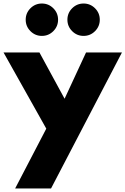

<svg xmlns="http://www.w3.org/2000/svg" viewBox="-40 -811 713 1091"><path d="M133 -764Q160 -791 198 -791Q236 -791 263 -764Q290 -737 290 -699Q290 -661 263 -634Q236 -607 198 -607Q160 -607 133 -634Q106 -661 106 -699Q106 -737 133 -764ZM370 -764Q397 -791 435 -791Q473 -791 500 -764Q527 -737 527 -699Q527 -661 500 -634Q473 -607 435 -607Q397 -607 370 -634Q343 -661 343 -699Q343 -737 370 -764ZM449 -513H653L250 260H46L223 -80L-20 -513H184L327 -250Z"/></svg>

Font: Hussar
Style: BoldWeb
Weight: 700
Foundry: Cannot Into Space Fonts
Version: Version 2.00